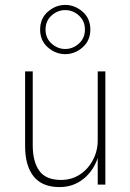

<svg xmlns="http://www.w3.org/2000/svg" viewBox="-20 -750 530 780"><path d="M143 -630Q143 -675 174.5 -702.5Q206 -730 245 -730Q284 -730 315.5 -702.5Q347 -675 347 -630Q347 -585 315.5 -557.5Q284 -530 245 -530Q206 -530 174.5 -557.5Q143 -585 143 -630ZM165 -630Q165 -595 189.5 -573Q214 -551 245 -551Q276 -551 300.5 -573Q325 -595 325 -630Q325 -665 300.5 -687Q276 -709 245 -709Q214 -709 189.5 -687Q165 -665 165 -630ZM113 -159Q113 -94 139.5 -56.5Q166 -19 228 -19Q271 -19 304.5 -41Q338 -63 357.5 -100Q377 -137 377 -180V-460H408V0H377V-108Q359 -55 318 -22.5Q277 10 222 10Q151 10 116.5 -33.5Q82 -77 82 -156V-460H113Z"/></svg>

Font: Jost* Thin
Style: Regular
Weight: 200
Version: Version 3.7